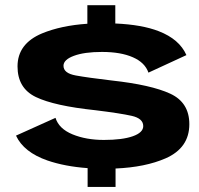

<svg xmlns="http://www.w3.org/2000/svg" viewBox="-20 -716 784 756"><path d="M325 20V-54Q235.5 -60.5 167 -84Q73.5 -116.5 43 -182L198.5 -252Q212 -209 265.5 -187Q319 -165 389 -165Q461.5 -165 502.8 -179.5Q544 -194 544 -219.5Q544 -249.5 498.8 -259.8Q453.5 -270 355.5 -282Q194 -299 121.5 -333.8Q49 -368.5 49 -454.5Q49 -544 145.5 -584.5Q220.5 -615.5 324 -622.5V-695.5H434V-623.5Q539 -619 605.5 -593Q686.5 -561.5 714 -499L564.5 -430Q551 -469.5 503.2 -490.5Q455.5 -511.5 381.5 -511.5Q312 -511.5 271 -496.2Q230 -481 230 -457Q230 -427.5 278.5 -418.8Q327 -410 420.5 -399Q575 -382 650.2 -347.2Q725.5 -312.5 725.5 -227Q725.5 -133.5 632 -92.5Q552 -57.5 435 -52.5V20Z"/></svg>

Font: Anybody ExtraExpanded Regular
Style: Bold
Weight: 700
Width: 8
Designer: Tyler Finck
Foundry: Etcetera Type Company
Version: Version 1.010; ttfautohint (v1.8.3) -l 8 -r 50 -G 200 -x 14 